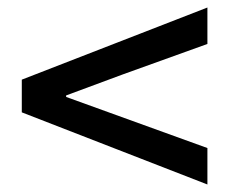

<svg xmlns="http://www.w3.org/2000/svg" viewBox="-20 -629 610 511"><path d="M532 -138V-235L156 -371V-375L307 -431L532 -512V-609L38 -417V-330Z"/></svg>

Font: Noto Sans JP Medium
Style: Regular
Weight: 500
Designer: Ryoko NISHIZUKA  (kana, bopomofo & ideographs); Paul D. Hunt (Latin, Greek & Cyrillic); Sandoll Communications , Soo-you
Foundry: Adobe
Version: Version 2.002;hotconv 1.0.116;makeotfexe 2.5.65601